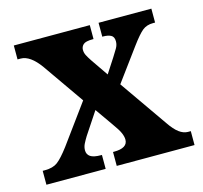

<svg xmlns="http://www.w3.org/2000/svg" viewBox="-84 -628 761 720"><g transform="rotate(-15 296.5 -268.0)"><path d="M11 0V-54H20Q51 -54 69 -67.5Q87 -81 115 -118L226 -270L115 -429Q77 -482 40 -482H28V-536H323V-482H320Q292 -482 283 -473.5Q274 -465 274 -453Q274 -442 279 -432Q284 -422 294 -407L340 -340L377 -397Q387 -413 394.5 -425.5Q402 -438 402 -452Q402 -470 390.5 -476Q379 -482 361 -482H357V-536H562V-482H554Q529 -482 512.5 -468.5Q496 -455 468 -417L376 -292L505 -107Q524 -79 541 -66.5Q558 -54 575 -54H586V0H284V-54H288Q341 -54 341 -87Q341 -98 335 -112.5Q329 -127 308 -156L261 -223L204 -137Q196 -124 190 -112Q184 -100 184 -87Q184 -71 196.5 -62.5Q209 -54 238 -54H241V0Z"/></g></svg>

Font: Noto Serif Bengali Condensed ExtraBold
Style: Regular
Weight: 800
Width: 3
Designer: Juan Bruce, Universal Thirst, Indian Type Foundry and the Monotype Design Team.
Foundry: Monotype Imaging Inc.
Version: Version 2.003; ttfautohint (v1.8.4.7-5d5b)